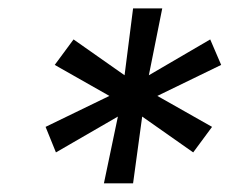

<svg xmlns="http://www.w3.org/2000/svg" viewBox="-20 -747 540 449"><path d="M223 -318.2H291.2L312.5 -474.4L431.8 -390.6L475.9 -450.3L348 -522.7L497.2 -595.2L471.6 -654.8L328.1 -571L359.4 -727.3H291.2L271.3 -571L152 -654.8L108 -595.2L235.8 -522.7L86.6 -450.3L110.8 -390.6L255.7 -474.4Z"/></svg>

Font: TID UI
Style: Italic
Weight: 400
Italic angle: -9.39999°
Designer: The TID Project Authors
Foundry: Bakken & Bæck
Version: Version 1.001;hotconv 1.0.109;makeotfexe 2.5.65596